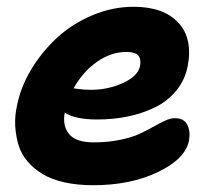

<svg xmlns="http://www.w3.org/2000/svg" viewBox="-20 -503 639 569"><path d="M255.9 45.9Q209 45.9 170.9 37.4Q132.8 28.8 106.4 12.9Q80.1 -2.9 61.5 -24.7Q43 -46.4 34.9 -73Q26.9 -99.6 25.1 -129.6Q23.4 -159.7 30.8 -191.9Q41.5 -245.6 72.8 -297.6Q104 -349.6 148.7 -390.9Q193.4 -432.1 253.2 -457.5Q313 -482.9 376 -482.9Q464.8 -482.9 508.5 -435.8Q552.2 -388.7 536.1 -306.2Q527.8 -265.1 502 -233.9Q476.1 -202.6 438.7 -184.6Q401.4 -166.5 358.6 -157.7Q315.9 -148.9 269 -148.9Q203.1 -148.9 171.9 -168.9Q164.6 -130.4 184.8 -105.7Q205.1 -81.1 257.8 -81.1Q299.3 -81.1 335 -88.4Q370.6 -95.7 393.6 -106.4Q416.5 -117.2 435.1 -127.7Q453.6 -138.2 469.5 -145.5Q485.4 -152.8 498 -152.8Q524.9 -152.8 534.9 -133.5Q544.9 -114.3 540 -85.9Q529.3 -32.2 448.2 6.8Q367.2 45.9 255.9 45.9ZM355 -349.1Q309.1 -349.1 267.1 -319.6Q225.1 -290 198.2 -241.2Q202.1 -240.7 210.9 -239.5Q219.7 -238.3 229.2 -237.5Q238.8 -236.8 249 -236.8Q300.3 -236.8 344.5 -257.1Q388.7 -277.3 395 -307.1Q398.9 -328.6 389.4 -338.9Q379.9 -349.1 355 -349.1Z"/></svg>

Font: Shantell Sans Bouncy
Style: Bold Italic
Weight: 700
Italic angle: -11.31°
Designer: Stephen Nixon, Anya Danilova, Shantell Martin
Foundry: Arrow Type
Version: Version 1.006;[9816181b4]